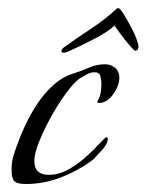

<svg xmlns="http://www.w3.org/2000/svg" viewBox="-20 -454 367 481"><path d="M45 7Q23 7 16 0Q9 -7 9 -29Q9 -48 13 -61Q21 -88 34.5 -120.5Q48 -153 67 -184Q86 -215 110.5 -238Q135 -261 164 -270Q184 -276 203 -284.5Q222 -293 243 -293Q258 -293 268.5 -284Q279 -275 279 -259Q279 -247 272 -232Q265 -217 253.5 -206.5Q242 -196 228 -196Q224 -196 224 -199Q224 -202 226 -204Q231 -213 232.5 -223.5Q234 -234 234 -244Q234 -254 231.5 -263.5Q229 -273 217 -273Q207 -273 197 -267.5Q187 -262 179 -257Q165 -247 145.5 -220.5Q126 -194 108 -161.5Q90 -129 78 -99Q66 -69 66 -51Q66 -16 102 -16Q128 -16 152.5 -30Q177 -44 197.5 -63Q218 -82 231 -96Q244 -110 246 -110Q250 -110 250 -106Q250 -94 235.5 -78Q221 -62 213 -54Q177 -27 133.5 -10Q90 7 45 7ZM140 -322Q134 -322 134 -326Q134 -332 144 -338Q173 -359 208 -382Q243 -405 272 -432L276 -434Q281 -433 290.5 -417.5Q300 -402 310 -383Q320 -364 324 -350Q326 -345 326.5 -341.5Q327 -338 327 -336Q326 -330 323.5 -328.5Q321 -327 319 -327Q316 -327 304.5 -340.5Q293 -354 281.5 -369.5Q270 -385 267 -390Q251 -375 219 -358Q187 -341 149 -324Q146 -323 144 -322.5Q142 -322 140 -322Z"/></svg>

Font: Bonheur Royale
Style: Regular
Weight: 400
Designer: Robert E. Leuschke
Foundry: Robert E. Leuschke
Version: Version 1.010; ttfautohint (v1.8.3)